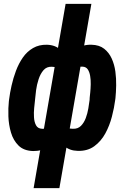

<svg xmlns="http://www.w3.org/2000/svg" viewBox="-20 -770 661 993"><path d="M577.1 -262.7 575.7 -252.4Q570.8 -213.4 558.8 -167Q546.9 -120.6 524.7 -79.8Q502.4 -39.1 467.5 -13.7Q432.6 11.7 382.3 10.3Q339.8 9.3 313.2 -14.2Q286.6 -37.6 272.5 -73.5Q258.3 -109.4 253.9 -148.7Q249.5 -188 251 -221.7L260.3 -289.1Q267.1 -326.2 281 -369.6Q294.9 -413.1 317.6 -452.1Q340.3 -491.2 373.5 -515.6Q406.7 -540 453.6 -538.6Q493.7 -537.6 518.8 -517.8Q543.9 -498 557.9 -467Q571.8 -436 576.7 -399.9Q581.5 -363.8 580.8 -327.9Q580.1 -292 577.1 -262.7ZM443.4 -253.4 443.8 -263.7Q444.8 -273.9 446.8 -292.7Q448.7 -311.5 449.2 -334.2Q449.7 -356.9 446.3 -377.2Q442.9 -397.5 434.1 -410.9Q425.3 -424.3 407.2 -425.3Q375.5 -427.7 354.7 -409.7Q334 -391.6 323.2 -364Q312.5 -336.4 308.1 -311L292.5 -201.2Q290.5 -176.8 294.7 -154.8Q298.8 -132.8 313.7 -118.4Q328.6 -104 356.9 -104Q382.8 -103 398.7 -119.1Q414.6 -135.3 423.6 -159.4Q432.6 -183.6 436.8 -209Q440.9 -234.4 443.4 -253.4ZM25.9 -247.1 27.3 -257.3Q31.2 -289.1 39.8 -327.4Q48.3 -365.7 62.5 -403.6Q76.7 -441.4 98.1 -472.4Q119.6 -503.4 150.9 -521.5Q182.1 -539.6 223.1 -538.6Q267.6 -537.1 293.7 -511.2Q319.8 -485.4 332.8 -446.3Q345.7 -407.2 348.9 -365.2Q352.1 -323.2 350.6 -290L341.8 -225.6Q335.4 -189.5 321.5 -147.9Q307.6 -106.4 284.9 -69.6Q262.2 -32.7 229.2 -10.5Q196.3 11.7 151.4 11.2Q103 9.8 75.9 -17.1Q48.8 -43.9 36.9 -84.2Q24.9 -124.5 23.4 -168Q22 -211.4 25.9 -247.1ZM161.6 -257.8 160.6 -247.6Q159.2 -233.9 156.7 -210.7Q154.3 -187.5 155.8 -163.3Q157.2 -139.2 166.3 -122.1Q175.3 -105 197.3 -104Q227.5 -102.1 247.6 -116.5Q267.6 -130.9 278.6 -154.5Q289.6 -178.2 293.9 -204.1L308.6 -310.5Q311 -333.5 308.3 -360.1Q305.7 -386.7 292.2 -405.5Q278.8 -424.3 248 -424.8Q221.2 -425.8 205.1 -407.2Q189 -388.7 179.7 -360.4Q170.4 -332 166.7 -304Q163.1 -275.9 161.6 -257.8ZM153.8 203.1 319.3 -750H452.6L287.1 203.1Z"/></svg>

Font: Roboto Condensed
Style: Bold Italic
Weight: 700
Italic angle: -12°
Designer: Christian Robertson
Foundry: Google
Version: Version 3.0